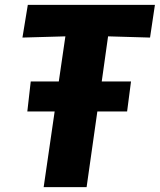

<svg xmlns="http://www.w3.org/2000/svg" viewBox="-20 -767 655 787"><path d="M159 0 204 -310H92L106 -433H221L248 -618L72 -613L94 -747H615L595 -613L423 -618L397 -433H517L501 -310H379L335 0Z"/></svg>

Font: Merriweather Sans ExtraBold
Style: Italic
Weight: 800
Italic angle: -7.5°
Designer: Eben Sorkin
Foundry: Eben Sorkin
Version: Version 2.001; ttfautohint (v1.8.3)